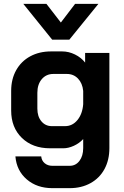

<svg xmlns="http://www.w3.org/2000/svg" viewBox="-20 -774 646 997"><path d="M60 38H194Q196 60 212 73.5Q228 87 252 87H342Q373 87 392.5 61.5Q412 36 412 -5V-52Q392 -30 363.5 -17Q335 -4 309 -4H240Q149 -4 93.5 -58Q38 -112 38 -200V-302Q38 -363 64 -409.5Q90 -456 137 -481.5Q184 -507 245 -507H303Q337 -507 369.5 -491Q402 -475 422 -449V-499H548V-5Q548 57 522.5 104Q497 151 450 177Q403 203 342 203H252Q172 203 119 157.5Q66 112 60 38ZM318 -119Q356 -119 382 -150.5Q408 -182 412 -233V-302Q408 -342 385 -366Q362 -390 327 -390H257Q220 -390 197 -363Q174 -336 174 -292V-210Q174 -169 195 -144Q216 -119 249 -119ZM101 -754H221L296 -657L370 -754H491L340 -568H251Z"/></svg>

Font: Stavian Bold
Style: Bold
Weight: 700
Version: Version 1.000; ttfautohint (v1.6)